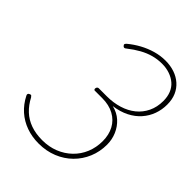

<svg xmlns="http://www.w3.org/2000/svg" viewBox="-307 -1299 1486 1486"><g transform="rotate(45 436.5 -555.5)"><path d="M381 19Q309 19 246 -3.5Q183 -26 134 -69.5Q85 -113 53 -176Q48 -185 50.5 -192Q53 -199 61 -202Q73 -208 77.5 -204.5Q82 -201 88 -193Q117 -137 158.5 -98Q200 -59 256 -39Q312 -19 383 -19Q456 -19 517.5 -43.5Q579 -68 625 -112.5Q671 -157 695.5 -216.5Q720 -276 720 -345Q720 -414 692 -466.5Q664 -519 610 -548.5Q556 -578 481 -578H399Q395 -578 392 -582.5Q389 -587 390 -595Q392 -605 397.5 -609Q403 -613 409 -613H497Q568 -613 629.5 -632Q691 -651 736 -687.5Q781 -724 806.5 -777Q832 -830 832 -897Q832 -944 817 -981Q802 -1018 773.5 -1042.5Q745 -1067 706 -1080.5Q667 -1094 621 -1094Q572 -1094 526 -1081.5Q480 -1069 435 -1044Q390 -1019 343 -982Q333 -973 326 -973.5Q319 -974 314 -980Q306 -988 307 -994Q308 -1000 319 -1010Q361 -1045 410.5 -1072Q460 -1099 514 -1114.5Q568 -1130 623 -1130Q677 -1130 722.5 -1114.5Q768 -1099 802 -1069Q836 -1039 854.5 -996.5Q873 -954 873 -898Q873 -842 854.5 -791Q836 -740 799.5 -698.5Q763 -657 709 -629.5Q655 -602 583 -592Q641 -578 680.5 -542Q720 -506 741.5 -456Q763 -406 763 -350Q763 -273 735 -206Q707 -139 656 -88.5Q605 -38 535 -9.5Q465 19 381 19Z"/></g></svg>

Font: Playwrite CU Thin
Style: Regular
Weight: 250
Designer: Veronika Burian, José Scaglione
Foundry: TypeTogether
Version: Version 1.002